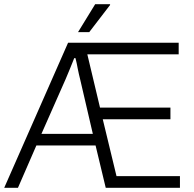

<svg xmlns="http://www.w3.org/2000/svg" viewBox="-22 -888 918 908"><path d="M-2 0 300 -686H823V-631H391L451 -379H784V-324H464L529 -55H829V0H478L430 -200H150L63 0ZM174 -255H417L357 -513Q354 -525 351 -538Q348 -551 345.5 -564Q343 -577 340.5 -589.5Q338 -602 335 -613H329Q325 -603 320 -590.5Q315 -578 309.5 -564.5Q304 -551 298.5 -538Q293 -525 288 -513ZM347 -736 428 -868H498L499 -865L400 -736Z"/></svg>

Font: Archivo SemiCondensed ExtraLight
Style: Regular
Weight: 250
Width: 4
Designer: Hector Gatti
Foundry: Omnibus-Type
Version: Version 2.001